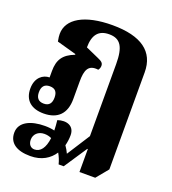

<svg xmlns="http://www.w3.org/2000/svg" viewBox="-145 -670 923 1030"><g transform="rotate(20 316.0 -155.5)"><path d="M304 240H333L420 109H423V240H513L569 172V-382C569 -500 486 -561 321 -561C162 -561 70 -506 70 -420C70 -410 71 -398 75 -378L186 -347V-343C123 -319 99 -283 99 -219V-182C62 -182 22 -154 22 -91C22 -24 64 11 134 11C215 11 258 -34 258 -116V-217C258 -282 272 -318 330 -310C335 -316 339 -325 339 -335C339 -352 329 -359 306 -369L232 -402C232 -474 261 -509 321 -509C385 -509 410 -470 410 -371V40L326 171C320 157 312 144 303 131C308 112 311 91 311 71C311 17 264 3 216 19C218 40 220 59 220 77C204 73 186 71 165 71C86 71 22 99 22 161C22 219 66 250 145 250C210 250 254 221 280 181C291 200 299 220 304 240ZM117 -39C86 -39 72 -57 72 -88C72 -120 86 -138 117 -138C148 -138 161 -121 161 -89C161 -57 147 -39 117 -39ZM118 166C118 136 141 112 177 112C192 112 205 115 218 121C211 179 188 209 154 209C134 209 118 194 118 166Z"/></g></svg>

Font: Noto Serif Thai SemiCondensed Extra
Style: Regular
Weight: 800
Width: 4
Designer: Monotype Design Team
Foundry: Monotype Imaging Inc.
Version: Version 1.901